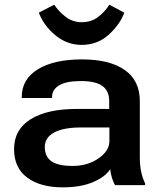

<svg xmlns="http://www.w3.org/2000/svg" viewBox="-20 -785 684 814"><path d="M39.6 -152.8Q39.6 -73.2 95.5 -32Q151.4 9.3 245.6 9.3Q324.2 9.3 376.2 -13.7Q428.2 -36.6 447.3 -67.9Q448.7 -49.3 454.8 -30.5Q460.9 -11.7 467.8 0H595.2V-7.8Q584.5 -28.3 578.6 -56.4Q572.8 -84.5 572.8 -116.2V-356.4Q572.8 -443.8 508.5 -488.5Q444.3 -533.2 328.1 -533.2Q209.5 -533.2 140.9 -491.5Q72.3 -449.7 72.3 -374V-369.6H200.7V-374.5Q200.7 -405.3 231 -423.3Q261.2 -441.4 322.8 -441.4Q385.7 -441.4 414.3 -420.4Q442.9 -399.4 442.9 -356.9V-323.2H305.7Q180.2 -323.2 109.9 -279.5Q39.6 -235.8 39.6 -152.8ZM169.9 -162.1Q169.9 -201.7 209.2 -223.1Q248.5 -244.6 323.7 -244.6H443.8V-186.5Q443.8 -145.5 397.7 -113.5Q351.6 -81.5 288.1 -81.5Q226.1 -81.5 198 -101.3Q169.9 -121.1 169.9 -162.1ZM443.4 -765.1Q425.8 -736.3 396.7 -713.6Q367.7 -690.9 326.2 -690.9Q287.1 -690.9 257.3 -714.4Q227.5 -737.8 210 -765.1L144.5 -731.4Q165.5 -676.3 214.8 -635.5Q264.2 -594.7 325.7 -594.7Q394.5 -594.7 442.4 -639.2Q490.2 -683.6 506.8 -731.4Z"/></svg>

Font: Roboto Flex
Style: wght 600 wdth 140 opsz 13.0 GRAD 0.00 slnt 0.00 XTRA 468 XOPQ 96 YOPQ 79 YTLC 514 YTUC 712 YTAS 750 YTDE -203.00 YTFI 738
Weight: 600
Width: 8
Designer: Berlow after Robertson
Foundry: Google
Version: Version 3.100